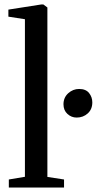

<svg xmlns="http://www.w3.org/2000/svg" viewBox="-20 -839 433 859"><path d="M91.5 -48V-753L17.5 -764.5V-796L164.5 -819H174L192 -805.5V-47.5L266.5 -36V0H19.5V-36ZM323 -313Q299.5 -313 281.8 -329.2Q264 -345.5 264 -372.5Q264 -402.5 285.2 -421.8Q306.5 -441 334 -441Q364 -441 378.5 -422.8Q393 -404.5 393 -381Q393 -350 372.5 -331.5Q352 -313 323 -313Z"/></svg>

Font: Merriweather 72pt
Style: Regular
Weight: 400
Version: Version 2.100